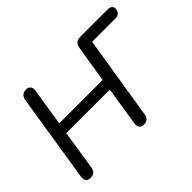

<svg xmlns="http://www.w3.org/2000/svg" viewBox="-135 -991 1276 1276"><g transform="rotate(-45 503.0 -352.5)"><path d="M93 7Q70 7 60 -7.5Q50 -22 54 -48L152 -665Q156 -689 169 -700.5Q182 -712 205 -712Q228 -712 238 -697.5Q248 -683 243 -657L202 -397H610L652 -659Q656 -682 669.5 -693.5Q683 -705 706 -705H963Q984 -705 995 -697Q1006 -689 1006 -673Q1006 -651 993.5 -638.5Q981 -626 958 -626H740L646 -40Q643 -17 630.5 -5Q618 7 594 7Q571 7 561 -7.5Q551 -22 556 -48L598 -318H189L146 -40Q142 -17 129.5 -5Q117 7 93 7Z"/></g></svg>

Font: Nunito Medium
Style: Italic
Weight: 500
Designer: Vernon Adams
Foundry: Vernon Adams
Version: Version 3.601